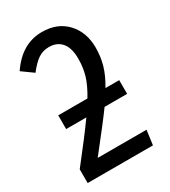

<svg xmlns="http://www.w3.org/2000/svg" viewBox="-170 -763 749 848"><g transform="rotate(-30 205.0 -339.5)"><path d="M256 -254Q217 -200 117 -74H366L356 0H23V-70Q113 -184 163 -254H60V-324H209Q239 -374 250.5 -413Q262 -452 262 -497Q262 -551 239 -578.5Q216 -606 175 -606Q143 -606 119 -589.5Q95 -573 67 -537L10 -578Q78 -679 181 -679Q260 -679 306.5 -629Q353 -579 353 -501Q353 -454 341 -412.5Q329 -371 301 -324H371V-254Z"/></g></svg>

Font: Fira Sans Compressed
Style: Regular
Weight: 400
Width: 1
Designer: bBox Type GmbH & Carrois Corporate GbR & Edenspiekermann AG
Foundry: bBox Type GmbH & Carrois Corporate GbR & Edenspiekermann AG
Version: Version 4.301